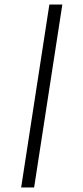

<svg xmlns="http://www.w3.org/2000/svg" viewBox="-20 -772 367 844"><path d="M254 -752 130 52H73L197 -752Z"/></svg>

Font: Pathway Extreme Condensed ExtraLight
Style: Regular
Weight: 250
Width: 3
Version: Version 1.001;gftools[0.9.26]